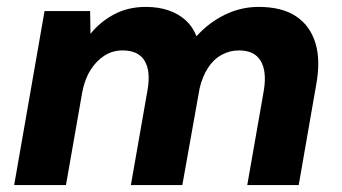

<svg xmlns="http://www.w3.org/2000/svg" viewBox="-20 -536 989 556"><path d="M21 0 109 -504H241L242 -438Q270 -473 310.5 -494.5Q351 -516 402 -516Q439 -516 468 -506Q497 -496 517.5 -477.5Q538 -459 549 -431Q584 -470 630.5 -493Q677 -516 729 -516Q796 -516 837 -489Q878 -462 893.5 -411Q909 -360 895 -287L845 0H696L744 -274Q753 -329 735 -359.5Q717 -390 672 -390Q645 -390 621.5 -377Q598 -364 582 -339Q566 -314 558 -280L508 0H359L407 -274Q417 -329 399 -359.5Q381 -390 335 -390Q306 -390 282.5 -375Q259 -360 242 -333Q225 -306 218 -268L171 0Z"/></svg>

Font: DM Sans Black
Style: Italic
Weight: 900
Italic angle: -10°
Designer: Colophon Foundry, Jonny Pinhorn
Foundry: Colophon Foundry
Version: Version 4.004;gftools[0.9.30]